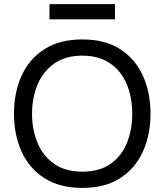

<svg xmlns="http://www.w3.org/2000/svg" viewBox="-20 -907 801 935"><path d="M381 8Q271 8 197 -39Q123 -86 85.5 -168Q48 -250 48 -353Q48 -457 85.5 -539Q123 -621 197 -668Q271 -715 381 -715Q491 -715 564.5 -668Q638 -621 675.5 -539Q713 -457 713 -353Q713 -250 675.5 -168Q638 -86 564.5 -39Q491 8 381 8ZM381 -71Q465 -71 519 -109.5Q573 -148 598.5 -212Q624 -276 624 -353Q624 -411 609.5 -462.5Q595 -514 565 -553Q535 -592 489 -614Q443 -636 381 -636Q298 -636 243.5 -597Q189 -558 162.5 -494Q136 -430 136 -353Q136 -277 162 -213Q188 -149 242.5 -110Q297 -71 381 -71ZM221 -813V-887H540V-813Z"/></svg>

Font: Onest
Style: Regular
Weight: 400
Designer: Dmitri Voloshin, Andrey Kudryavtsev
Foundry: Dmitri Voloshin, Andrey Kudryavtsev
Version: Version 1.000;gftools[0.9.33]